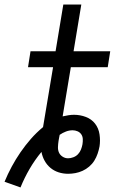

<svg xmlns="http://www.w3.org/2000/svg" viewBox="-52 -755 572 843"><path d="M38 68 -32 43Q-18 9 -0.5 -23.5Q17 -56 38 -86.5Q59 -117 83.5 -145Q108 -173 137 -197L181 -460H71L82 -530H192L226 -735H305L271 -530H432L421 -460H259L223 -244Q236 -247 248.5 -249Q261 -251 273 -251Q300 -251 325 -241.5Q350 -232 365.5 -212Q381 -192 385 -165Q389 -138 385 -112Q382 -96 376.5 -80Q371 -64 362 -49.5Q353 -35 339.5 -23.5Q326 -12 310.5 -5Q295 2 279 5Q263 8 247 8Q225 8 205 1.5Q185 -5 169.5 -18Q154 -31 144 -49Q134 -67 130 -88Q101 -53 78 -13.5Q55 26 38 68ZM247 -60Q258 -60 270 -64.5Q282 -69 290.5 -78Q299 -87 303.5 -98.5Q308 -110 310 -121Q310 -121 310 -121Q310 -121 310 -121Q310 -121 310 -121Q310 -121 310 -121Q312 -133 311.5 -144.5Q311 -156 305 -165Q299 -174 288.5 -178.5Q278 -183 267 -183Q252 -183 237.5 -177.5Q223 -172 210 -163Q209 -157 207.5 -150Q206 -143 205 -136Q203 -123 202.5 -109.5Q202 -96 207 -85Q212 -74 223 -67Q234 -60 247 -60Z"/></svg>

Font: Iosevka Curly Slab Oblique
Style: Regular
Weight: 400
Italic angle: -9°
Monospace: yes
Designer: Belleve Invis
Foundry: Belleve Invis
Version: Version 11.1.0; ttfautohint (v1.8.3)